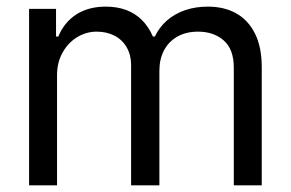

<svg xmlns="http://www.w3.org/2000/svg" viewBox="-20 -557 874 577"><path d="M67.4 -530.3H148.4V-447.3H155.3Q172.9 -490.2 209.5 -513.7Q246.1 -537.1 297.9 -537.1Q332 -537.1 359.4 -526.9Q386.7 -516.6 406.7 -496.6Q426.8 -476.6 439.5 -447.3H445.3Q459 -475.6 481.9 -495.6Q504.9 -515.6 536.1 -526.4Q567.4 -537.1 604.5 -537.1Q653.3 -537.1 689.5 -517.1Q725.6 -497.1 746.1 -456.5Q766.6 -416 766.6 -354.5V0H682.6V-353.5Q682.6 -409.2 652.3 -435.5Q622.1 -461.9 575.2 -461.9Q539.1 -461.9 512.7 -446.8Q486.3 -431.6 472.7 -405.3Q459 -378.9 459 -344.7V0H374V-362.3Q374 -391.6 360.8 -414.6Q347.7 -437.5 324.2 -449.7Q300.8 -461.9 270.5 -461.9Q239.3 -461.9 211.9 -445.3Q184.6 -428.7 168 -398.9Q151.4 -369.1 151.4 -331.1V0H67.4Z"/></svg>

Font: WEMIX Pretendard Variable
Style: Regular
Weight: 400
Designer: Base glyphs from Inter by Rasmus Andersson; Hangeul glyphs from Noto Sans CJK(Source Han Sans) by Jang Soo-young and Kan
Foundry: Kil Hyung-jin
Version: Version 1.000;Glyphs 3.2 (3208)